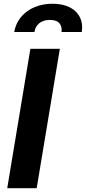

<svg xmlns="http://www.w3.org/2000/svg" viewBox="-20 -982 449 1002"><path d="M292.3 -727.3H138.5L17.8 0H171.5ZM54.3 -815H159.8C164.4 -847.7 189.3 -878.2 240.8 -878.2C291.2 -878.2 305.4 -848 301.1 -815H406.6C420.5 -900.9 361.9 -962.4 254.3 -962.4C146 -962.4 68.5 -900.9 54.3 -815Z"/></svg>

Font: Magic Ui Pro
Style: Bold Italic
Weight: 700
Italic angle: -9.39999°
Designer: Stefan Endress, Andreas Faust
Version: Version 1.000;FEAKit 1.0